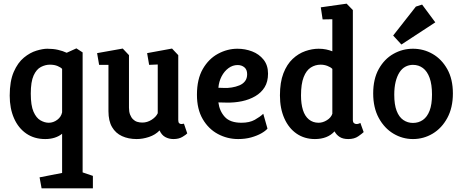

<svg xmlns="http://www.w3.org/2000/svg" viewBox="-20 -755 2523 1048"><path d="M207 273 196 213 319 189V-25Q302 -11 278.5 -3.5Q255 4 227 4Q167 4 123.5 -26Q80 -56 56.5 -109.5Q33 -163 33 -233Q33 -312 55 -362.5Q77 -413 110.5 -440.5Q144 -468 179 -478.5Q214 -489 238 -489Q270 -489 296.5 -483Q323 -477 344 -467L397 -491L431 -469V186L487 205V273ZM246 -85Q271 -85 292.5 -101Q314 -117 319 -142V-379Q312 -387 294.5 -394.5Q277 -402 252 -402Q228 -402 203.5 -389.5Q179 -377 163.5 -343Q148 -309 148 -244Q148 -179 163 -145Q178 -111 201 -98Q224 -85 246 -85Z M726 4Q681 4 646 -12Q611 -28 591.5 -61.5Q572 -95 572 -148V-401H521L510 -465L650 -490L684 -454V-167Q684 -145 690 -129.5Q696 -114 706 -104Q716 -94 729 -90Q742 -86 757 -86Q784 -86 808 -101.5Q832 -117 841 -137V-403L794 -401L783 -465L919 -490L953 -454V-100Q953 -87 958 -82.5Q963 -78 970 -78Q975 -78 979 -79Q983 -80 984 -80L1002 -27Q996 -20 976 -8Q956 4 927 4Q902 4 882 -7Q862 -18 851 -43Q828 -19 793.5 -7.5Q759 4 726 4Z M1280 4Q1221 4 1169.5 -23.5Q1118 -51 1086.5 -105Q1055 -159 1055 -238Q1055 -323 1087 -378.5Q1119 -434 1170 -461.5Q1221 -489 1276 -489Q1318 -489 1356 -474.5Q1394 -460 1418.5 -429.5Q1443 -399 1443 -353Q1443 -309 1424.5 -279Q1406 -249 1373.5 -230Q1341 -211 1300.5 -202.5Q1260 -194 1216 -195L1172 -196Q1178 -149 1207 -117Q1236 -85 1298 -85Q1342 -85 1370.5 -101Q1399 -117 1417 -134L1440 -53Q1429 -40 1406 -27Q1383 -14 1351 -5Q1319 4 1280 4ZM1172 -276 1203 -275Q1223 -274 1245 -277.5Q1267 -281 1286.5 -289Q1306 -297 1317.5 -312Q1329 -327 1329 -350Q1329 -375 1314 -387.5Q1299 -400 1277 -400Q1250 -400 1227 -383Q1204 -366 1189.5 -338Q1175 -310 1172 -276Z M1699 4Q1642 4 1599 -25.5Q1556 -55 1532 -109Q1508 -163 1508 -234Q1508 -306 1527 -355Q1546 -404 1577.5 -433.5Q1609 -463 1646.5 -476Q1684 -489 1719 -489Q1742 -489 1760.5 -485Q1779 -481 1794 -475V-650L1741 -649L1731 -715L1872 -735L1906 -700V-101Q1906 -88 1912 -83Q1918 -78 1926 -78Q1933 -78 1939.5 -80.5Q1946 -83 1947 -84L1965 -34Q1957 -26 1935.5 -11Q1914 4 1881 4Q1852 4 1834 -7.5Q1816 -19 1806 -38Q1787 -17 1760 -6.5Q1733 4 1699 4ZM1719 -85Q1742 -85 1764.5 -99Q1787 -113 1794 -134V-379Q1784 -389 1766.5 -395.5Q1749 -402 1730 -402Q1701 -402 1676.5 -386.5Q1652 -371 1637.5 -334Q1623 -297 1623 -234Q1623 -188 1633.5 -154.5Q1644 -121 1666 -103Q1688 -85 1719 -85Z M2234 4Q2177 4 2127.5 -25.5Q2078 -55 2047.5 -111Q2017 -167 2017 -245Q2017 -324 2047.5 -378.5Q2078 -433 2127.5 -461Q2177 -489 2234 -489Q2292 -489 2341.5 -460.5Q2391 -432 2421.5 -377.5Q2452 -323 2452 -245Q2452 -167 2421.5 -111Q2391 -55 2341.5 -25.5Q2292 4 2234 4ZM2234 -84Q2265 -84 2288.5 -100.5Q2312 -117 2325 -151Q2338 -185 2338 -239Q2338 -294 2325 -330Q2312 -366 2288.5 -383.5Q2265 -401 2234 -401Q2212 -401 2193 -391Q2174 -381 2160.5 -360Q2147 -339 2139.5 -308.5Q2132 -278 2132 -238Q2132 -184 2145 -150Q2158 -116 2181.5 -100Q2205 -84 2234 -84ZM2171 -512 2126 -561 2250 -719 2284 -730 2356 -633Z"/></svg>

Font: Kreon Light SemiBold
Style: Regular
Weight: 600
Version: Version 2.002